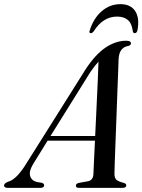

<svg xmlns="http://www.w3.org/2000/svg" viewBox="-58 -906 687 926"><path d="M102.5 -116Q80.5 -80 87.5 -57Q94.5 -34 121 -28L143 -24.5Q155 -21 155 -12.5Q155 0 137 0H-20.5Q-38.5 0 -38.5 -11.5Q-38.5 -21.5 -19 -29.5Q22 -40 70 -119L357 -575Q404 -645.5 452.5 -677.5Q501 -709.5 550.5 -709.5Q574 -709.5 573.5 -697Q573.5 -688 561.5 -684.5Q541 -682 528.2 -666.5Q515.5 -651 514 -621Q513.5 -606 512 -564.2Q510.5 -522.5 508.2 -465Q506 -407.5 503.8 -344.8Q501.5 -282 499.2 -224.2Q497 -166.5 495.5 -124.5Q494 -82.5 494 -67.5Q494 -48.5 503 -39.5Q512 -30.5 540.5 -23.5Q551 -20 551 -12Q551 0 533.5 0H321.5Q308 0 308 -11Q308 -19.5 320.5 -23.5L367 -32Q391 -37 392.5 -66Q393 -83 395.2 -126.8Q397.5 -170.5 400 -227.5H171.5ZM378.5 -559.5 185.5 -250H401Q404 -316 407.5 -386.5Q411 -457 413.5 -516.5Q416 -576 417 -608.5Q410 -601 400.5 -589.2Q391 -577.5 378.5 -559.5ZM506.5 -826Q438.5 -826 394 -755Q387 -746 380.5 -746Q369.5 -746 375 -760.5Q394 -819 433.2 -852.5Q472.5 -886 522.5 -886Q572 -886 594 -852.5Q616 -819 605 -760.5Q602 -746 591.5 -746Q584.5 -746 582.5 -755Q578 -793 558.8 -809.5Q539.5 -826 506.5 -826Z"/></svg>

Font: Fraunces 72pt S000
Style: Italic
Weight: 400
Italic angle: -16°
Version: Version 1.000; ttfautohint (v1.8.3)